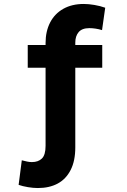

<svg xmlns="http://www.w3.org/2000/svg" viewBox="-20 -752 640 969"><path d="M74 181 90 57Q106 61 117.5 63.5Q129 66 141 66Q173 66 191.5 48Q210 30 210 -16V-410H120V-525H210V-535Q210 -594 233 -638.5Q256 -683 299.5 -707.5Q343 -732 403 -732Q427 -732 456.5 -727Q486 -722 511 -713L495 -600Q479 -605 462.5 -607.5Q446 -610 431 -610Q394 -610 377 -590Q360 -570 360 -537V-525H496V-410H360V-8Q360 60 336.5 106Q313 152 271 174.5Q229 197 171 197Q148 197 121 192.5Q94 188 74 181Z"/></svg>

Font: Radio Canada
Style: Regular
Weight: 400
Designer: Charles Daoud, Etienne Aubert Bonn, Alexandre Saumier Demers, Jacques Le Bailly
Foundry: Radio-Canada
Version: Version 2.104;gftools[0.9.28.dev5+ged2979d]